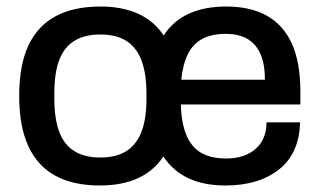

<svg xmlns="http://www.w3.org/2000/svg" viewBox="-20 -558 982 590"><path d="M287 12Q206 12 151 -17.5Q96 -47 67.5 -108Q39 -169 39 -263Q39 -358 67.5 -418.5Q96 -479 151.5 -508.5Q207 -538 289 -538Q355 -538 404 -516Q453 -494 483 -449Q512 -494 560.5 -516Q609 -538 675 -538Q750 -538 800.5 -509.5Q851 -481 877 -423.5Q903 -366 903 -277V-237H536Q537 -181 552.5 -143.5Q568 -106 598 -88.5Q628 -71 675 -71Q704 -71 726.5 -78.5Q749 -86 765.5 -100.5Q782 -115 790.5 -135.5Q799 -156 799 -182H902Q901 -135 885 -99Q869 -63 839 -38.5Q809 -14 767 -1Q725 12 673 12Q607 12 559.5 -10Q512 -32 482 -77Q452 -32 403 -10Q354 12 287 12ZM288 -74Q337 -74 368 -93.5Q399 -113 414.5 -152.5Q430 -192 430 -254V-270Q430 -333 414.5 -373Q399 -413 368 -432.5Q337 -452 288 -452Q240 -452 208.5 -432.5Q177 -413 162 -373.5Q147 -334 147 -272V-255Q147 -193 162 -153Q177 -113 208.5 -93.5Q240 -74 288 -74ZM537 -313H794Q794 -352 785.5 -378.5Q777 -405 761 -422Q745 -439 723 -446.5Q701 -454 674 -454Q631 -454 602.5 -439Q574 -424 558 -393Q542 -362 537 -313Z"/></svg>

Font: Archivo SemiBold Medium
Style: Regular
Weight: 500
Version: Version 2.001